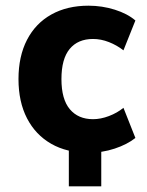

<svg xmlns="http://www.w3.org/2000/svg" viewBox="-20 -526 516 675"><path d="M222 129V-62H336V129ZM291 11Q215 11 160 -20.5Q105 -52 75 -110Q45 -168 45 -248Q45 -328 75 -386Q105 -444 160.5 -475Q216 -506 291 -506Q339 -506 383.5 -492Q428 -478 456 -454L414 -349Q391 -367 363 -378Q335 -389 307 -389Q254 -389 225 -354Q196 -319 196 -248Q196 -177 225.5 -142Q255 -107 307 -107Q334 -107 363 -118Q392 -129 414 -147L456 -41Q427 -18 383 -3.5Q339 11 291 11Z"/></svg>

Font: Nunito Sans 10pt SemiCondensed ExtraBold
Style: Regular
Weight: 800
Width: 4
Designer: Vernon Adams
Foundry: Vernon Adams
Version: Version 3.101;gftools[0.9.27]